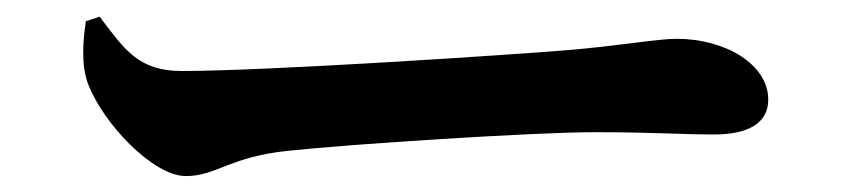

<svg xmlns="http://www.w3.org/2000/svg" viewBox="-20 -481 1040 235"><path d="M207.4 -265.5C245.1 -265.5 260.2 -288.9 332.4 -296.4C409.3 -304.6 633 -319.2 708.5 -319.2C779.4 -319.2 814.4 -316.4 853.9 -316.4C895.6 -316.4 920.3 -330.1 920.3 -359.1C920.3 -402 868.1 -433.5 808.2 -433.5C783.6 -433.5 738.6 -424.8 671.6 -419.4C611.1 -414.4 309 -394.1 202.2 -394.1C149.1 -394.1 131.7 -421.3 102 -460.6L85.1 -455C81.5 -430.7 79.2 -401.7 87.6 -378.8C106.2 -329.6 167.6 -265.5 207.4 -265.5Z"/></svg>

Font: Source Han Serif CN VF
Style: Regular
Weight: 250
Designer: Ryoko NISHIZUKA 西塚涼子 (kana & ideographs); Frank Grießhammer (Latin, Greek & Cyrillic); Wenlong ZHANG 张文龙 (bopomofo); San
Foundry: Adobe
Version: Version 2.002;hotconv 1.1.0;makeotfexe 2.6.0